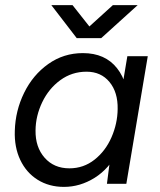

<svg xmlns="http://www.w3.org/2000/svg" viewBox="-20 -720 627 752"><path d="M410.8 -93 478.8 -500H558.8L474.8 0H398.8ZM38 -207.8Q40.2 -286.5 74.5 -356.5Q108.8 -426.5 168.9 -469.2Q229 -512 304.7 -512Q391.7 -512 438.4 -452.8Q485.2 -393.7 481.5 -295.5Q479.3 -198.3 443.5 -128.8Q407.7 -59.2 350.8 -23.6Q293.8 12 230.5 12Q172.2 12 127.6 -15.8Q83 -43.7 59.3 -93.8Q35.7 -143.8 38 -207.8ZM440.8 -293Q442 -358.7 408.8 -398.9Q375.5 -439.2 318.8 -439.2Q261.7 -439.2 216.3 -406.1Q171 -373 145.4 -319.7Q119.8 -266.3 119.2 -209.5Q118.2 -143.8 154.8 -102.2Q191.3 -60.7 251.8 -60.7Q307.3 -60.7 350.2 -94.6Q393.2 -128.5 416.7 -182.3Q440.2 -236.2 440.8 -293ZM281.5 -572.3 422.2 -700H519.3L376.5 -570.7H281.5ZM181 -700H264L365.5 -571.5L363.8 -570.7H280.5Z"/></svg>

Font: Oak Sans Light Italic
Style: Regular
Weight: 400
Italic angle: -9.5°
Foundry: Erik Kennedy, Walven
Version: Version 1.000;Glyphs 3.1.2 (3151)